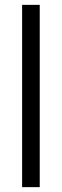

<svg xmlns="http://www.w3.org/2000/svg" viewBox="-20 -770 254 790"><path d="M71 0V-750H143.5V0Z"/></svg>

Font: Mohave Light
Style: Regular
Weight: 300
Designer: Gumpita Rahayu
Foundry: Tokotype
Version: Version 2.003